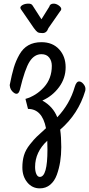

<svg xmlns="http://www.w3.org/2000/svg" viewBox="-20 -624 490 1056"><path d="M103 297Q103 260 112 230Q121 200 144.5 170.5Q168 141 182 128Q196 115 233 81Q212 -25 134 -25L120 -80Q179 -97 222 -144.5Q265 -192 265 -262Q265 -289 250.5 -307.5Q236 -326 208 -326Q169 -326 143 -285.5Q117 -245 90 -133Q81 -96 56 -114Q36 -129 34 -152Q33 -156 34 -159Q45 -215 56 -252Q67 -289 86.5 -323.5Q106 -358 136 -375Q166 -392 208 -392Q269 -392 305 -353Q341 -314 341 -254Q341 -194 305 -145Q269 -96 213 -71Q272 -38 295 21Q364 -52 391 -146Q400 -176 415 -176Q427 -176 438.5 -162.5Q450 -149 450 -135Q450 -129 449 -125Q411 3 311 89Q317 130 317 185Q317 227 311 265Q305 303 292.5 337.5Q280 372 256 392Q232 412 199 412Q157 412 130 379Q103 346 103 297ZM241 199Q241 168 240 150Q173 212 173 294Q173 318 180 333.5Q187 349 199 349Q241 349 241 199ZM166 -470 100 -566Q92 -576 92 -581Q92 -590 105 -597Q118 -604 137 -604Q153 -604 159 -594L208 -518L251 -587Q255 -604 275 -604Q289 -604 303 -594Q317 -584 317 -574Q317 -568 310 -561L246 -469Q237 -442 214 -442Q195 -442 187 -447Q179 -452 166 -470Z"/></svg>

Font: Grand Hotel
Style: Regular
Weight: 400
Designer: Brian J. Bonislawsky & Jim Lyles for Astigmatic (AOETI)
Foundry: Astigmatic (AOETI)
Version: Version 001.000